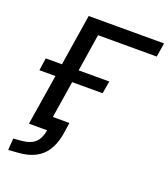

<svg xmlns="http://www.w3.org/2000/svg" viewBox="-158 -817 976 1113"><g transform="rotate(20 330.5 -260.5)"><path d="M23 184 28 112 77 108Q133 103 160.5 77Q188 51 196 0H84L134 -312H35L46 -389H146L196 -705H661L647 -619H285L249 -389H438L425 -312H237L201 -84H303L293 -16Q277 79 225.5 126.5Q174 174 80 180Z"/></g></svg>

Font: Mulish SemiBold
Style: Italic
Weight: 600
Italic angle: -9°
Designer: Vernon Adams
Foundry: Vernon Adams
Version: Version 3.603; ttfautohint (v1.8.3)